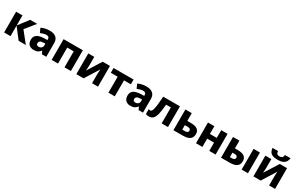

<svg xmlns="http://www.w3.org/2000/svg" viewBox="264 -2590 6791 4403"><g transform="rotate(30 3659.5 -388.0)"><path d="M444 -549H630L418 -286L647 0H456L241 -279V0H72V-549H241V-283Z M963 -560Q1070 -560 1129 -510Q1188 -460 1188 -364V0H1071L1038 -74H1034Q999 -29 960 -9.5Q921 10 853 10Q780 10 732 -33Q684 -76 684 -166Q684 -253 745.5 -295.5Q807 -338 926 -343L1020 -346V-362Q1020 -402 999.5 -420Q979 -438 943 -438Q907 -438 868 -426.5Q829 -415 789 -398L738 -510Q783 -534 840 -547Q897 -560 963 -560ZM969 -248Q906 -246 881 -225.5Q856 -205 856 -170Q856 -139 874 -125Q892 -111 920 -111Q962 -111 991 -136.5Q1020 -162 1020 -206V-250Z M1840 -549V0H1671V-423H1499V0H1330V-549Z M2142 -334Q2142 -311 2140.5 -280.5Q2139 -250 2137 -222Q2135 -194 2133 -180L2365 -549H2558V0H2400V-210Q2400 -236 2401.5 -266.5Q2403 -297 2405 -324.5Q2407 -352 2408 -370L2176 0H1984V-549H2142Z M3183 -423H3002V0H2834V-423H2653V-549H3183Z M3524 -560Q3631 -560 3690 -510Q3749 -460 3749 -364V0H3632L3599 -74H3595Q3560 -29 3521 -9.5Q3482 10 3414 10Q3341 10 3293 -33Q3245 -76 3245 -166Q3245 -253 3306.5 -295.5Q3368 -338 3487 -343L3581 -346V-362Q3581 -402 3560.5 -420Q3540 -438 3504 -438Q3468 -438 3429 -426.5Q3390 -415 3350 -398L3299 -510Q3344 -534 3401 -547Q3458 -560 3524 -560ZM3530 -248Q3467 -246 3442 -225.5Q3417 -205 3417 -170Q3417 -139 3435 -125Q3453 -111 3481 -111Q3523 -111 3552 -136.5Q3581 -162 3581 -206V-250Z M4411 0H4243V-423H4117Q4104 -266 4081.5 -171Q4059 -76 4018 -33Q3977 10 3908 10Q3857 10 3823 -6V-135Q3843 -126 3868 -126Q3885 -126 3899.5 -141.5Q3914 -157 3926.5 -201.5Q3939 -246 3949.5 -330Q3960 -414 3969 -549H4411Z M4809 -344Q4938 -344 4993 -302Q5048 -260 5048 -179Q5048 -124 5024 -84Q5000 -44 4946 -22Q4892 0 4803 0H4555V-549H4724V-344ZM4879 -173Q4879 -202 4859 -216.5Q4839 -231 4793 -231H4724V-113H4795Q4834 -113 4856.5 -127.5Q4879 -142 4879 -173Z M5322 -549V-344H5504V-549H5672V0H5504V-219H5322V0H5153V-549Z M5816 0V-549H5985V-344H6053Q6180 -344 6235 -302Q6290 -260 6290 -179Q6290 -124 6266 -84Q6242 -44 6188.5 -22Q6135 0 6045 0ZM6361 0V-549H6529V0ZM6037 -113Q6076 -113 6098.5 -127.5Q6121 -142 6121 -173Q6121 -202 6101 -216.5Q6081 -231 6035 -231H5985V-113Z M7203 -786Q7197 -733 7172 -692.5Q7147 -652 7096 -629Q7045 -606 6961 -606Q6877 -606 6827 -627Q6777 -648 6753.5 -688Q6730 -728 6726 -786H6871Q6875 -732 6897 -713.5Q6919 -695 6963 -695Q7001 -695 7026 -714.5Q7051 -734 7055 -786ZM6831 -334Q6831 -311 6829.5 -280.5Q6828 -250 6826 -222Q6824 -194 6822 -180L7054 -549H7247V0H7089V-210Q7089 -236 7090.5 -266.5Q7092 -297 7094 -324.5Q7096 -352 7097 -370L6865 0H6673V-549H6831Z"/></g></svg>

Font: Noto Sans ExtraBold
Style: Regular
Weight: 800
Designer: Monotype Design Team
Foundry: Monotype Imaging Inc.
Version: Version 2.007